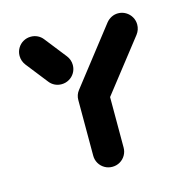

<svg xmlns="http://www.w3.org/2000/svg" viewBox="-83 -598 660 678"><g transform="rotate(-15 246.5 -259.5)"><path d="M247 -312.6Q262.2 -312.6 275 -305.2Q287.8 -297.8 295.2 -285Q302.6 -272.2 302.6 -257V-55.6Q302.6 -40.4 295.2 -27.6Q287.8 -14.8 275 -7.4Q262.2 0 247 0Q231.9 0 219.1 -7.4Q206.3 -14.8 198.9 -27.6Q191.5 -40.4 191.5 -55.6V-257Q191.5 -272.2 198.9 -285Q206.3 -297.8 219.1 -305.2Q231.9 -312.6 247 -312.6ZM204.8 -383.7Q204.8 -368.5 197.4 -355.7Q190 -343 177.2 -335.6Q164.4 -328.1 149.3 -328.1Q135.9 -328.1 124.6 -333.7Q113.3 -339.3 105.6 -349.3L43.7 -428.1Q31.5 -444.1 31.5 -463Q31.5 -478.1 38.9 -490.9Q46.3 -503.7 59.1 -511.1Q71.9 -518.5 87 -518.5Q100 -518.5 111.5 -513Q123 -507.4 130.7 -497.4L193 -418.1Q204.8 -402.6 204.8 -383.7ZM405.9 -518.5Q421.1 -518.5 433.9 -510.9Q446.7 -503.3 454.1 -490.6Q461.5 -477.8 461.5 -463Q461.5 -443.7 449.6 -428.1L290.7 -224.8Q283 -214.8 271.5 -209.1Q260 -203.3 247 -203.3Q231.9 -203.3 219.1 -210.7Q206.3 -218.1 198.9 -230.9Q191.5 -243.7 191.5 -258.9Q191.5 -278.1 203.3 -293L362.6 -497.4Q370.4 -507 381.7 -512.8Q393 -518.5 405.9 -518.5Z"/></g></svg>

Font: 26F Galaxy Sans Black
Style: Regular
Weight: 900
Designer: C₂₉H₂₅N₃O₅
Version: Version 1.100